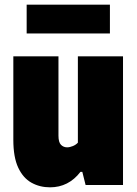

<svg xmlns="http://www.w3.org/2000/svg" viewBox="-20 -791 585 821"><path d="M194 10Q150 10 114.5 -9.8Q79 -29.5 58 -74Q37 -118.5 37 -193V-550H230V-211Q230 -182.5 240.8 -171.8Q251.5 -161 267 -161Q278.5 -161 291.8 -166.5Q305 -172 313 -181V-550H506V0H346L332 -56H324Q273 10 194 10ZM94 -648V-771H450V-648Z"/></svg>

Font: Encode Sans Cnd Black
Style: Regular
Weight: 900
Width: 3
Designer: Multiple Designers
Foundry: Impallari Type
Version: Version 3.002; ttfautohint (v1.8.3) -l 8 -r 50 -G 200 -x 14 